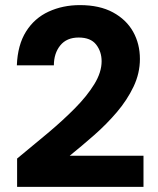

<svg xmlns="http://www.w3.org/2000/svg" viewBox="-20 -732 618 752"><path d="M47 0V-111Q108 -161 167 -210.5Q226 -260 273.5 -308Q321 -356 349.5 -402.5Q378 -449 378 -492Q378 -530 356.5 -557.5Q335 -585 288 -585Q241 -585 216 -554Q191 -523 191 -476H46Q49 -556 82 -608.5Q115 -661 170.5 -686.5Q226 -712 293 -712Q370 -712 422.5 -683.5Q475 -655 501.5 -607.5Q528 -560 528 -501Q528 -445 503 -392.5Q478 -340 437.5 -292.5Q397 -245 348.5 -202.5Q300 -160 253 -122H542V0Z"/></svg>

Font: DM Sans Black
Style: Regular
Weight: 900
Designer: Colophon Foundry, Jonny Pinhorn
Foundry: Colophon Foundry
Version: Version 4.004; ttfautohint (v1.8.4.7-5d5b)